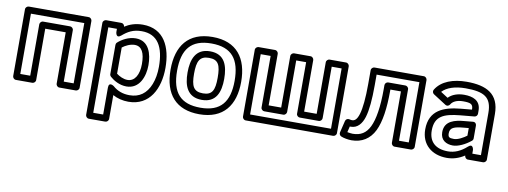

<svg xmlns="http://www.w3.org/2000/svg" viewBox="-62 -892 3835 1449"><g transform="rotate(10 1855.5 -167.0)"><path d="M422 -25V-419C422 -434.1 407.7 -444 397 -444H190C174.9 -444 165 -429.7 165 -419V-25H89V-487H498V-25ZM372 0C372 10.7 381.9 25 397 25H523C533.7 25 548 15.1 548 0V-512C548 -522.7 538.1 -537 523 -537H64C53.3 -537 39 -527.1 39 -512V0C39 10.7 48.9 25 64 25H190C200.7 25 215 15.1 215 0V-394H372Z M936 -502C1060.2 -502 1110 -409.7 1110 -260C1110 -156 1077.1 -76.1 1024 -38.4C997.6 -19.6 966.3 -10 928 -10C876.7 -10 835 -25.5 799.6 -56.7C799.6 -56.7 758 -87.4 758 -38V168H682V-487H748V-462C748 -462 751.8 -410.9 789.3 -443C829.4 -477.4 869.8 -502 936 -502ZM1160 -260C1160 -418.1 1099.7 -552 936 -552C879 -552 834.6 -535.6 798.1 -512.2C797 -525.4 787.3 -537 773 -537H657C646.3 -537 632 -527.1 632 -512V193C632 203.7 641.9 218 657 218H783C793.7 218 808 208.1 808 193V10.3C843 29.7 884 40 928 40C1090.5 40 1160 -101.3 1160 -260ZM893 -71C993.6 -71 1030 -171.2 1030 -258C1030 -343.7 1002.9 -441 902 -441C846.4 -441 795.6 -411.3 766.1 -384.5C760.9 -379.7 758 -372.3 758 -366V-142C758 -134.8 761.5 -127.7 766.3 -123.4C793.4 -99 840.1 -71 893 -71ZM893 -121C862.6 -121 830.4 -136.5 808 -153.7V-354.4C831.7 -373 868.7 -391 902 -391C956.8 -391 980 -342.3 980 -258C980 -176.8 948.9 -121 893 -121Z M1471 -502C1627.2 -502 1691 -417.6 1691 -255C1691 -94.2 1626.4 -10 1471 -10C1320.6 -10 1250 -85 1250 -255C1250 -418.1 1313.8 -502 1471 -502ZM1471 -552C1284.4 -552 1200 -435.8 1200 -255C1200 -65 1293.4 40 1471 40C1655.7 40 1741 -76.2 1741 -255C1741 -435.2 1656.8 -552 1471 -552ZM1471 -70C1581.6 -70 1611 -154.6 1611 -255C1611 -356.3 1583.1 -442 1471 -442C1359.7 -442 1330 -354.9 1330 -255C1330 -154.6 1360 -70 1471 -70ZM1471 -120C1399.2 -120 1380 -159.7 1380 -255C1380 -350.4 1399.7 -392 1471 -392C1543.1 -392 1561 -352.4 1561 -255C1561 -159.3 1542.1 -120 1471 -120Z M2394 -92V-487H2470V-25H1850V-487H1926V-92C1926 -76.9 1940.3 -67 1951 -67H2097C2112.1 -67 2122 -81.3 2122 -92V-487H2198V-92C2198 -76.9 2212.3 -67 2223 -67H2369C2384.1 -67 2394 -81.3 2394 -92ZM2344 -117H2248V-512C2248 -522.7 2238.1 -537 2223 -537H2097C2086.3 -537 2072 -527.1 2072 -512V-117H1976V-512C1976 -522.7 1966.1 -537 1951 -537H1825C1814.3 -537 1800 -527.1 1800 -512V0C1800 10.7 1809.9 25 1825 25H2495C2505.7 25 2520 15.1 2520 0V-512C2520 -522.7 2510.1 -537 2495 -537H2369C2358.3 -537 2344 -527.1 2344 -512Z M2810 -419 2810 -387C2810 -251.4 2794 -154.2 2766 -97C2738.8 -41.3 2698.3 -16 2637 -16C2627.6 -16 2608.2 -18.6 2595.9 -21.2L2606.8 -66.3C2611.3 -66 2612.1 -66 2615 -66C2665.2 -66 2697.4 -104.9 2713.9 -159.2C2730.6 -214.1 2738 -295.5 2738 -406V-487H3066V-25H2991V-419C2991 -434.1 2976.7 -444 2966 -444H2835C2820.8 -444 2810 -431.5 2810 -419ZM2860 -394H2941V0C2941 10.7 2950.9 25 2966 25H3091C3101.7 25 3116 15.1 3116 0V-512C3116 -522.7 3106.1 -537 3091 -537H2713C2702.3 -537 2688 -527.1 2688 -512V-406C2688 -297.9 2680 -219.6 2666.1 -173.8C2652 -127.4 2634.2 -116 2615 -116C2609.8 -116 2602.8 -116.9 2594.4 -119.2C2580.2 -122.9 2566.8 -113.9 2563.7 -100.9L2541.7 -9.9C2539.3 0.1 2544.2 13.6 2555.7 18.8C2575.8 27.9 2611.6 34 2637 34C2715.7 34 2776.2 -4 2811 -75C2844.9 -144.5 2860 -248 2860 -387Z M3418 -502C3559.8 -502 3619 -469.1 3619 -348V-25H3553V-53C3553 -53 3547.9 -104.8 3511.2 -71.5C3464.7 -29.3 3417.6 -10 3368 -10C3273.4 -10 3221 -57.9 3221 -144C3221 -254.5 3288.9 -282.1 3412.4 -294.1L3520.3 -304.1C3533.3 -305.3 3543 -316.8 3543 -329V-352C3543 -431.9 3480.9 -452 3416 -452C3367 -452 3323.4 -437 3295.9 -407.7L3240.1 -443.5C3275.1 -480.9 3337 -502 3418 -502ZM3418 -552C3315.2 -552 3225.7 -521.1 3182.6 -449.9C3175.8 -438.7 3179.1 -423.3 3190.5 -416L3288.5 -353C3302.3 -344.1 3317.5 -350.5 3323.8 -361.8C3336.7 -384.8 3367.8 -402 3416 -402C3476.1 -402 3493 -393.4 3493 -351.8L3407.6 -343.9C3281.2 -331.6 3171 -292.4 3171 -144C3171 -29.1 3252 40 3368 40C3415.4 40 3460.3 25.9 3503 -2V0C3503 10.7 3512.9 25 3528 25H3644C3654.7 25 3669 15.1 3669 0V-348C3669 -503.2 3569.4 -552 3418 -552ZM3301 -146C3301 -84.4 3346.1 -60 3397 -60C3417.5 -60 3439.2 -66.1 3463.1 -76.6C3487.4 -87.3 3510.9 -102.1 3533.8 -120.6C3539.6 -125.3 3543 -132.7 3543 -140V-238C3543 -248.7 3536.2 -264.8 3515.7 -262.9L3451.7 -256.9C3383.3 -250.9 3301 -234.7 3301 -146ZM3397 -110C3359.5 -110 3351 -116.6 3351 -146C3351 -188.9 3382.2 -200.6 3456.3 -207.1L3493 -210.5V-152.2C3470.3 -135.1 3428.2 -110 3397 -110Z"/></g></svg>

Font: Fog Sans
Style: Outline
Weight: 700
Foundry: Intel Corporation
Version: Version 1.00